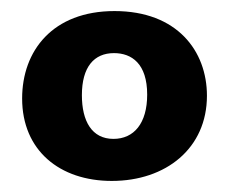

<svg xmlns="http://www.w3.org/2000/svg" viewBox="-20 -725 414 347"><path d="M20 -547C20 -453 88 -398 182 -398C280 -398 354 -457 354 -552C354 -633 300 -705 187 -705C75 -705 20 -633 20 -547ZM128 -553C128 -604 150 -629 186 -629C218 -629 246 -610 246 -554C246 -502 222 -474 185 -474C146 -474 128 -506 128 -553Z"/></svg>

Font: Zilla Slab Bold
Style: Regular
Weight: 700
Designer: Typotheque.com
Foundry: Typotheque type foundry
Version: Version 1.3; 2018